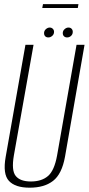

<svg xmlns="http://www.w3.org/2000/svg" viewBox="-20 -888 422 913"><path d="M121 4.5Q190.5 4.5 232.2 -27.8Q274 -60 289 -142L382 -675H344L251.5 -149Q238.5 -77 208.2 -51Q178 -25 126.5 -25Q76.5 -25 55 -51Q33.5 -77 46 -149L139.5 -675H101L7 -142Q-7.5 -60 22.5 -27.8Q52.5 4.5 121 4.5ZM210 -710Q220 -710 228.5 -717.5Q237 -725 237 -736.5Q237 -745.5 231 -751.2Q225 -757 216.5 -757Q206.5 -757 198 -749.2Q189.5 -741.5 189.5 -730.5Q189.5 -721 195 -715.5Q200.5 -710 210 -710ZM299 -710Q310 -710 318 -717.5Q326 -725 326 -736.5Q326 -745.5 320.5 -751.2Q315 -757 305.5 -757Q295.5 -757 287 -749.2Q278.5 -741.5 278.5 -730.5Q278.5 -721 284.2 -715.5Q290 -710 299 -710ZM181 -850H350L353 -868.5H184.5Z"/></svg>

Font: Anybody Condensed ExtraLight
Style: Italic
Weight: 250
Width: 3
Italic angle: -10°
Version: Version 1.113;gftools[0.9.25]